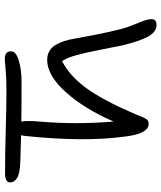

<svg xmlns="http://www.w3.org/2000/svg" viewBox="44 -711 673 801"><g transform="rotate(-90 380.5 -310.5)"><path d="M676.8 5.9Q647.9 5.9 628.7 -28.8Q609.4 -63.5 591.8 -136.2Q586.9 -158.2 574 -225.3Q561 -292.5 550.3 -330.3Q539.6 -368.2 525.9 -388.2Q462.9 -355 413.1 -286.6Q363.3 -218.3 305.2 -84Q302.2 -77.6 297.4 -64.7Q292.5 -51.8 290.5 -47.6Q288.6 -43.5 284.4 -37.1Q280.3 -30.8 275.6 -28.8Q271 -26.9 264.2 -26.9Q222.2 -26.9 210.9 -128.9Q188 -294.9 213.9 -543Q215.3 -551.8 216.8 -559.1Q160.6 -560.5 112.8 -562Q59.1 -563.5 39.6 -575Q20 -586.4 20 -605Q20 -626 59.1 -626Q138.7 -626 240.5 -623Q342.3 -620.1 400.9 -620.1Q455.1 -620.1 491.2 -623.5Q527.3 -627 535.2 -627Q566.9 -627 566.9 -601.1Q566.9 -580.1 528.6 -568.6Q490.2 -557.1 438 -557.1Q320.8 -557.1 273.9 -558.1Q278.3 -534.2 273.9 -482.9Q260.7 -332 273.9 -172.9Q325.7 -293 395.8 -371.6Q465.8 -450.2 530.8 -450.2Q552.7 -450.2 568.8 -440.4Q585 -430.7 594.7 -413.1Q604.5 -395.5 609.9 -378.7Q615.2 -361.8 619.1 -339.8Q651.4 -158.7 669.9 -109.9Q674.8 -95.7 683.3 -75.4Q691.9 -55.2 696.5 -41Q701.2 -26.9 701.2 -14.2Q701.2 5.9 676.8 5.9Z"/></g></svg>

Font: Shantell Sans Irregular
Style: Regular
Weight: 300
Designer: Stephen Nixon, Anya Danilova, Shantell Martin
Foundry: Arrow Type
Version: Version 1.006;[9816181b4]